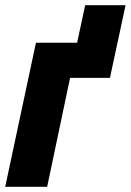

<svg xmlns="http://www.w3.org/2000/svg" viewBox="-33 -717 502 737"><path d="M-13 0H148L236 -418H389L449 -697H294L263 -553H105Z"/></svg>

Font: Noto Sans ExtraCondensed Black
Style: Italic
Weight: 900
Width: 2
Italic angle: -12°
Designer: Monotype Design Team
Foundry: Monotype Imaging Inc.
Version: Version 2.013